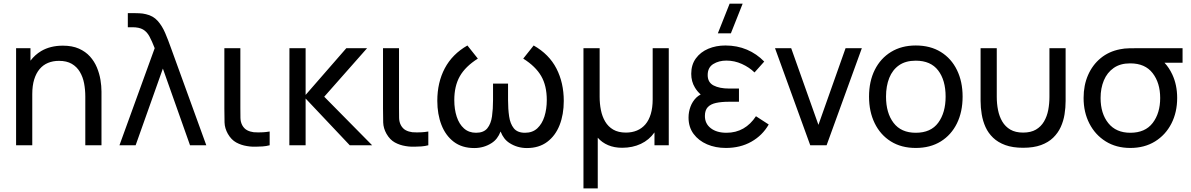

<svg xmlns="http://www.w3.org/2000/svg" viewBox="-20 -808 6623 1068"><path d="M454.5 0V-270.5Q454.5 -309 447.8 -344.5Q441 -380 424.2 -408.2Q407.5 -436.5 379.2 -453Q351 -469.5 308 -469.5Q274.5 -469.5 247.2 -458.2Q220 -447 200.5 -424Q181 -401 170.2 -366.2Q159.5 -331.5 159.5 -284.5V0H69.5V-540H149.5V-470.5Q174 -503 209 -524Q260 -554 329.5 -554Q382 -554 419 -537.5Q456 -521 480.5 -493.8Q505 -466.5 519 -432.8Q533 -399 538.8 -364.2Q544.5 -329.5 544.5 -298.5V0Z M644.5 0 840.5 -540Q825 -580 811 -605.8Q797 -631.5 775.5 -644Q754 -656.5 716.5 -656.5H691V-735H725.5Q735 -735 754.8 -734.2Q774.5 -733.5 792 -729Q832 -720 857 -692Q882 -664 899 -624Q916 -584 931.5 -540L1127.5 0H1037L886 -426.5L734.5 0Z M1353.5 4.5Q1321.5 -0.5 1294 -15.5Q1266.5 -30.5 1247.5 -63.5Q1230 -94.5 1229 -127Q1228 -159.5 1228 -204V-540H1317V-208Q1317 -174 1317.5 -151.5Q1318 -129 1328 -110.5Q1338.5 -92 1354.8 -83.5Q1371 -75 1391 -72.5Q1403.5 -71.5 1417 -71.5Q1426 -71.5 1442.5 -72.2Q1459 -73 1480 -76.5V0Q1461.5 5 1441 6.5Q1420.5 8 1403 8Q1398 8 1384.2 7.8Q1370.5 7.5 1353.5 4.5Z M1589.5 0 1590 -540H1680V-280L1906.5 -540H2022L1783.5 -270L2050 0H1925.5L1680 -260V0Z M2236 4.5Q2204 -0.5 2176.5 -15.5Q2149 -30.5 2130 -63.5Q2112.5 -94.5 2111.5 -127Q2110.5 -159.5 2110.5 -204V-540H2199.5V-208Q2199.5 -174 2200 -151.5Q2200.5 -129 2210.5 -110.5Q2221 -92 2237.2 -83.5Q2253.5 -75 2273.5 -72.5Q2286 -71.5 2299.5 -71.5Q2308.5 -71.5 2325 -72.2Q2341.5 -73 2362.5 -76.5V0Q2344 5 2323.5 6.5Q2303 8 2285.5 8Q2280.5 8 2266.8 7.8Q2253 7.5 2236 4.5Z M2618 15.5Q2550 15.5 2504.2 -19.2Q2458.5 -54 2435.5 -113.5Q2412.5 -173 2412.5 -247Q2412.5 -349.5 2454.2 -428.2Q2496 -507 2580 -555L2638 -482Q2568.5 -438 2537.8 -383.8Q2507 -329.5 2507 -251.5Q2507 -200 2520.5 -158.8Q2534 -117.5 2561 -93.5Q2588 -69.5 2628 -69.5Q2670.5 -69.5 2690.8 -94.5Q2711 -119.5 2716.8 -160.8Q2722.5 -202 2722.5 -251.5V-343H2806V-251.5Q2806 -202 2812 -160.8Q2818 -119.5 2838 -94.5Q2858 -69.5 2900.5 -69.5Q2942 -69.5 2968.8 -94.2Q2995.5 -119 3008.5 -160.2Q3021.5 -201.5 3021.5 -251.5Q3021.5 -331.5 2990.2 -385.2Q2959 -439 2890.5 -482L2948.5 -555Q3034.5 -506 3075.2 -426.8Q3116 -347.5 3116 -246.5Q3116 -171.5 3092.8 -112.2Q3069.5 -53 3023.8 -18.8Q2978 15.5 2911 15.5Q2857.5 15.5 2814 -12.5Q2781 -33.5 2764.5 -76.5Q2748 -33.5 2715 -12.5Q2672 15.5 2618 15.5Z M3225.5 240V-540H3315.5V-269.5Q3315.5 -231.5 3322.5 -196Q3329.5 -160.5 3346.2 -132Q3363 -103.5 3391.2 -87Q3419.5 -70.5 3462 -70.5Q3495.5 -70.5 3523 -82Q3550.5 -93.5 3570 -116.2Q3589.5 -139 3600 -174Q3610.5 -209 3610.5 -255.5V-540H3700V0H3620.5V-71.5Q3591 -29.5 3544.8 -7.8Q3498.5 14 3440.5 14Q3397 14 3362.8 -0.5Q3328.5 -15 3305 -42V240Z M4045.5 -622.5H3973L4038.5 -787.5H4111ZM4017.5 15Q3960 15 3913 -5.2Q3866 -25.5 3838 -63.2Q3810 -101 3810 -154Q3810 -185.5 3820.8 -214.5Q3831.5 -243.5 3853 -265Q3864 -275.5 3877.5 -282.5Q3858 -300 3845.5 -321Q3825 -354.5 3825 -397.5Q3825 -448 3850.8 -483.2Q3876.5 -518.5 3919.8 -536.8Q3963 -555 4015 -555Q4080 -555 4134.8 -531.8Q4189.5 -508.5 4231 -465.5L4177 -405Q4148 -433.5 4106.8 -452.2Q4065.5 -471 4020.5 -471Q3978.5 -471 3947.5 -451.8Q3916.5 -432.5 3916.5 -390.5Q3916.5 -349.5 3949.5 -332.5Q3982.5 -315.5 4035 -315.5H4090.5V-242H4034.5Q3993 -242 3963 -235.5Q3933 -229 3917 -212Q3901 -195 3901 -163Q3901 -120 3933.8 -94.8Q3966.5 -69.5 4021 -69.5Q4073.5 -69.5 4114.8 -93.2Q4156 -117 4185 -161.5L4256 -115.5Q4221 -54.5 4159.5 -19.8Q4098 15 4017.5 15Z M4487 0 4291 -540H4381L4532.5 -113.5L4683.5 -540H4774L4578 0Z M5074 15Q4993.5 15 4935.2 -21.5Q4877 -58 4845.5 -122.5Q4814 -187 4814 -270.5Q4814 -355.5 4846 -419.5Q4878 -483.5 4936.5 -519.2Q4995 -555 5074 -555Q5155 -555 5213.5 -518.8Q5272 -482.5 5303.2 -418.2Q5334.5 -354 5334.5 -270.5Q5334.5 -186 5303 -121.8Q5271.5 -57.5 5213 -21.2Q5154.5 15 5074 15ZM5074 -69.5Q5158 -69.5 5199 -125.5Q5240 -181.5 5240 -270.5Q5240 -362 5198.5 -416.2Q5157 -470.5 5074 -470.5Q5017.5 -470.5 4981 -445Q4944.5 -419.5 4926.5 -374.5Q4908.5 -329.5 4908.5 -270.5Q4908.5 -179.5 4950.5 -124.5Q4992.5 -69.5 5074 -69.5Z M5434.5 -246.5V-540H5524.5V-269.5Q5524.5 -231.5 5531.5 -196Q5538.5 -160.5 5555.2 -132Q5572 -103.5 5600.2 -87Q5628.5 -70.5 5671 -70.5Q5714 -70.5 5742.2 -87Q5770.5 -103.5 5787.2 -132Q5804 -160.5 5810.8 -196Q5817.5 -231.5 5817.5 -269.5V-540H5907.5V-246.5Q5907.5 -209.5 5901.5 -172Q5895.5 -134.5 5880.2 -101.2Q5865 -68 5838.2 -42Q5811.5 -16 5770.5 -1Q5729.5 14 5671 14Q5613 14 5572 -1Q5531 -16 5504 -42Q5477 -68 5462 -101.2Q5447 -134.5 5440.8 -172Q5434.5 -209.5 5434.5 -246.5Z M6267.5 15Q6189 15 6130.5 -21.5Q6072 -58 6039.8 -120.8Q6007.5 -183.5 6007.5 -263Q6007.5 -333.5 6032.2 -390.2Q6057 -447 6102.5 -484.5Q6148 -522 6210.5 -534Q6233.5 -539 6263.2 -539.5Q6293 -540 6327.5 -540H6558V-459H6457.5Q6483 -432 6501 -393.5Q6528 -335.5 6528 -263Q6528 -183.5 6495.8 -120.5Q6463.5 -57.5 6404.8 -21.2Q6346 15 6267.5 15ZM6267.5 -69.5Q6350 -69.5 6391.8 -124Q6433.5 -178.5 6433.5 -263Q6433.5 -347 6391.5 -401.2Q6349.5 -455.5 6267.5 -455.5Q6266.5 -455.5 6265.5 -455.5Q6211.5 -455.5 6175 -430Q6138.5 -404.5 6120.2 -360.8Q6102 -317 6102 -263Q6102 -176.5 6145 -123Q6188 -69.5 6267.5 -69.5Z"/></svg>

Font: Cns Manrope Med
Style: Regular
Weight: 500
Designer: Mikhail Sharanda
Foundry: Mikhail Sharanda
Version: Version 4.504